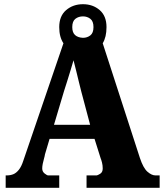

<svg xmlns="http://www.w3.org/2000/svg" viewBox="-20 -894 780 914"><path d="M7 0V-59H13Q29 -59 43 -64.5Q57 -70 69.5 -85.5Q82 -101 91 -129L282 -688Q272 -703 267 -722Q262 -741 262 -765Q262 -818 295 -846Q328 -874 375 -874Q422 -874 454.5 -846Q487 -818 487 -765Q487 -741 482.5 -722Q478 -703 469 -688L646 -142Q662 -94 682 -76.5Q702 -59 720 -59H740V0H392V-59H440Q444 -59 456.5 -66.5Q469 -74 469 -92Q469 -107 465.5 -120.5Q462 -134 459 -141L430 -233H216L194 -159Q193 -151 189.5 -139Q186 -127 183.5 -114.5Q181 -102 181 -92Q181 -77 192.5 -68Q204 -59 209 -59H262V0ZM237 -300H409L367 -458Q362 -478 355.5 -504Q349 -530 342.5 -557.5Q336 -585 330 -607Q325 -589 316.5 -561.5Q308 -534 299.5 -506.5Q291 -479 285 -461ZM375 -714Q395 -714 410 -725.5Q425 -737 425 -765Q425 -793 410 -804.5Q395 -816 375 -816Q354 -816 339 -804.5Q324 -793 324 -765Q324 -739 337.5 -727Q351 -715 375 -714Z"/></svg>

Font: Noto Serif Khmer SemiCondensed Black
Style: Regular
Weight: 900
Width: 4
Designer: Danh Hong and the Monotype Design Team
Foundry: Monotype Imaging Inc.
Version: Version 2.004